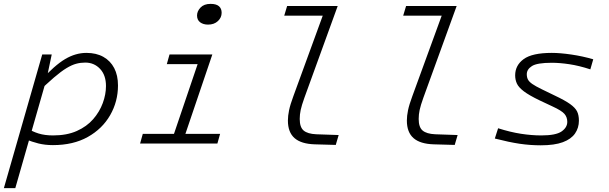

<svg xmlns="http://www.w3.org/2000/svg" viewBox="-52 -741 3142 991"><path d="M-32 230 166 -460H215L189 -336L27 230ZM91 -78Q115 -62 147 -52Q179 -42 222 -42Q293 -42 344.5 -65Q396 -88 429 -126Q462 -164 478.5 -209Q495 -254 495 -297Q495 -353 464.5 -385.5Q434 -418 388 -418Q364 -418 341.5 -412Q319 -406 291.5 -389.5Q264 -373 226 -340.5Q188 -308 134 -255L158 -325Q230 -404 284 -436Q338 -468 394 -468Q445 -468 481.5 -447.5Q518 -427 537.5 -389.5Q557 -352 557 -300Q557 -217 516.5 -146.5Q476 -76 401 -34Q326 8 221 8Q181 8 146.5 -0.5Q112 -9 83 -22Z M985 -460H1044L888 0H829ZM823 -460H1018L1004 -410H809ZM685 -50H1084L1070 0H671ZM1022 -614Q997 -614 981 -626Q965 -638 965 -661Q965 -683 983 -702Q1001 -721 1035 -721Q1064 -721 1078 -709Q1092 -697 1092 -675Q1092 -650 1072.5 -632Q1053 -614 1022 -614Z M1430 -710H1665L1650 -660H1415ZM1462 -244 1632 -710H1691L1519 -236Q1505 -197 1500 -173.5Q1495 -150 1495 -127Q1495 -84 1515.5 -67Q1536 -50 1580 -48L1696 -44L1681 7L1573 4Q1503 2 1468.5 -28Q1434 -58 1434 -119Q1434 -143 1440 -172Q1446 -201 1462 -244Z M2044 -710H2279L2264 -660H2029ZM2076 -244 2246 -710H2305L2133 -236Q2119 -197 2114 -173.5Q2109 -150 2109 -127Q2109 -84 2129.5 -67Q2150 -50 2194 -48L2310 -44L2295 7L2187 4Q2117 2 2082.5 -28Q2048 -58 2048 -119Q2048 -143 2054 -172Q2060 -201 2076 -244Z M2936 -118Q2936 -81 2916 -52Q2896 -23 2853 -7Q2810 9 2739 9Q2684 9 2630 1Q2576 -7 2502 -26L2519 -79Q2582 -59 2637 -50.5Q2692 -42 2742 -42Q2817 -42 2846.5 -62.5Q2876 -83 2876 -112Q2876 -136 2861.5 -153Q2847 -170 2799 -192L2733 -223Q2679 -249 2652 -269.5Q2625 -290 2616 -309.5Q2607 -329 2607 -352Q2607 -404 2651 -436Q2695 -468 2796 -468Q2839 -468 2897 -459.5Q2955 -451 3010 -435L2995 -383Q2937 -402 2887 -409.5Q2837 -417 2796 -417Q2720 -417 2693.5 -400Q2667 -383 2667 -358Q2667 -342 2673 -330.5Q2679 -319 2695.5 -307.5Q2712 -296 2745 -280L2811 -248Q2864 -223 2890.5 -204Q2917 -185 2926.5 -166Q2936 -147 2936 -118Z"/></svg>

Font: Intel One Mono Light
Style: Italic
Weight: 300
Italic angle: -16°
Monospace: yes
Designer: Fred Shallcrass
Foundry: Frere-Jones Type LLC
Version: Version 1.004